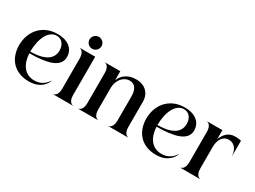

<svg xmlns="http://www.w3.org/2000/svg" viewBox="-48 -1430 2770 2084"><g transform="rotate(30 1337.0 -388.0)"><path d="M327.5 11.5C484.5 11.5 532 -90.5 540.5 -117.5L538 -119C513 -79.5 464.5 -27 374.5 -27C251.5 -27 188.5 -123 181.5 -256.5C392.5 -257.5 556.5 -292.5 556.5 -425C556.5 -510.5 493.5 -591.5 345.5 -591.5C154 -591.5 41 -451.5 41 -278C41 -124 131.5 11.5 327.5 11.5ZM180.5 -277.5C183.5 -446 243 -570.5 348 -570.5C412.5 -570.5 451 -513 451 -447.5C451 -347 375.5 -278 180.5 -277.5Z M683 -481V-100.5C683 -10 631.5 -1.5 626.5 -1.5V0H876V-1.5C871 -1.5 819.5 -10 819.5 -100.5V-581.5H626.5V-580C631.5 -580 683 -571.5 683 -481ZM747 -639C788 -639 822 -673 822 -714C822 -754.5 788 -788.5 747 -788.5C706 -788.5 672 -754.5 672 -714C672 -673 706 -639 747 -639Z M997.5 -481V-100.5C997.5 -10 946 -1.5 941 -1.5V0H1190.5V-1.5C1185.5 -1.5 1134 -10 1134 -100.5V-377C1137 -471 1197 -544.5 1274.5 -544.5C1316 -544.5 1343.5 -524 1359.5 -491.5C1372.5 -464 1375.5 -429.5 1375.5 -399V-100.5C1375.5 -10 1324 -1.5 1319 -1.5V0H1568.5V-1.5C1563.5 -1.5 1512 -10 1512 -100.5V-416C1512 -468.5 1495 -510 1467 -539C1434.5 -574 1385 -591.5 1327.5 -591.5C1216.5 -591.5 1158 -529.5 1134 -469V-581.5H941V-580C946 -580 997.5 -571.5 997.5 -481Z M1921.5 11.5C2078.5 11.5 2126 -90.5 2134.5 -117.5L2132 -119C2107 -79.5 2058.5 -27 1968.5 -27C1845.5 -27 1782.5 -123 1775.5 -256.5C1986.5 -257.5 2150.5 -292.5 2150.5 -425C2150.5 -510.5 2087.5 -591.5 1939.5 -591.5C1748 -591.5 1635 -451.5 1635 -278C1635 -124 1725.5 11.5 1921.5 11.5ZM1774.5 -277.5C1777.5 -446 1837 -570.5 1942 -570.5C2006.5 -570.5 2045 -513 2045 -447.5C2045 -347 1969.5 -278 1774.5 -277.5Z M2277 -481V-100.5C2277 -10 2225.5 -1.5 2220.5 -1.5V0H2470V-1.5C2465 -1.5 2413.5 -10 2413.5 -100.5V-377C2416.5 -471 2460 -527 2528.5 -527C2558 -527 2582.5 -516.5 2600.5 -498.5C2626.5 -474.5 2641.5 -436.5 2643.5 -394H2645.5V-583C2636 -583 2616.5 -591.5 2571.5 -591.5C2479 -591.5 2437.5 -529.5 2413.5 -469V-581.5H2220.5V-580C2225.5 -580 2277 -571.5 2277 -481Z"/></g></svg>

Font: Beautique Display
Style: Bold
Weight: 700
Designer: Nhat-Quang Ngo
Version: Version 1.100;Glyphs 3.2.3 (3260)